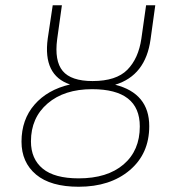

<svg xmlns="http://www.w3.org/2000/svg" viewBox="-20 -702 670 732"><path d="M554 -552Q535 -414 419 -379Q549 -346 549 -221Q549 -116 474.5 -53Q400 10 280 10Q173 10 117.5 -36.5Q62 -83 62 -162Q62 -246 111.5 -303Q161 -360 247 -380Q143 -415 162 -555L181 -682H216L198 -553Q187 -470 219 -431.5Q251 -393 333 -393Q423 -393 465.5 -436Q508 -479 519 -555L537 -682H572ZM513 -220Q513 -362 331 -362Q225 -362 161.5 -307.5Q98 -253 98 -163Q98 -96 143 -59Q188 -22 280 -22Q389 -22 451 -75Q513 -128 513 -220Z"/></svg>

Font: Fira Sans UltraLight
Style: Italic
Weight: 200
Italic angle: -8°
Designer: Carrois Corporate & Edenspiekermann AG
Foundry: Carrois Corporate GbR & Edenspiekermann AG
Version: Version 4.203;PS 004.203;hotconv 1.0.88;makeotf.lib2.5.64775